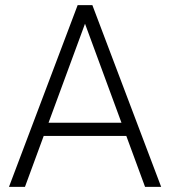

<svg xmlns="http://www.w3.org/2000/svg" viewBox="-20 -731 665 751"><path d="M547.4 0 474.1 -199.2H150.9L77.6 0H15.1L283.7 -710.9H341.3L610.4 0ZM169.9 -251H455.1L312.5 -638.2Z"/></svg>

Font: Vazirmatn UI ExtraLight
Style: Regular
Weight: 200
Designer: Saber Rastikerdar
Foundry: Saber Rastikerdar
Version: Version 33.003